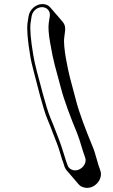

<svg xmlns="http://www.w3.org/2000/svg" viewBox="-20 -745 554 941"><path d="M120 -665 115 -633C111 -602 115 -549 128 -472C132 -446 139 -419 146 -392C160 -339 191 -211 212 -162C224 -133 233 -111 238 -96C251 -61 265 -31 276 9C282 31 287 45 290 52L297 74C299 79 302 84 305 88L366 159C372 166 379 170 389 173C439 189 489 134 471 89C458 56 448 5 433 -29C403 -101 369 -189 353 -251C340 -300 330 -338 323 -364C314 -399 288 -516 295 -562L299 -594C301 -611 298 -625 288 -637L227 -708C217 -720 204 -725 188 -725C155 -725 125 -698 120 -665ZM224 -665 219 -633C216 -610 218 -578 226 -534C243 -435 252 -415 278 -316C294 -253 328 -164 358 -92C372 -58 384 -7 397 26C407 51 388 76 369 85C343 98 318 84 312 67L304 45C297 24 280 -34 271 -56C253 -101 248 -118 226 -170C206 -218 174 -346 160 -398C153 -425 147 -451 143 -476C130 -552 126 -606 130 -633L135 -665C139 -690 161 -710 186 -710C211 -710 228 -690 224 -665Z"/></svg>

Font: AppleStorm
Style: ShdXbdIta
Weight: 800
Foundry: Cannot Into Space Fonts
Version: Version 1.01